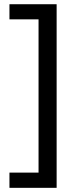

<svg xmlns="http://www.w3.org/2000/svg" viewBox="-20 -734 369 912"><path d="M24.9 85.9H163.1V-642.1H24.9V-713.9H249V158.2H24.9Z"/></svg>

Font: Defago Noto Sans
Style: Regular
Weight: 400
Designer: John M. Durdin
Foundry: Lao IT Dev Co., Ltd.
Version: Version 1.000 2007 initial release